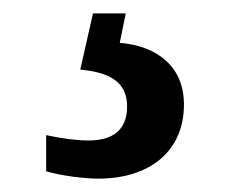

<svg xmlns="http://www.w3.org/2000/svg" viewBox="-20 -29 349 287"><path d="M127 238C204 238 255 197 255 127C255 73 218 40 159 35L168 -9H119L100 75C140 79 170 91 170 130C170 166 148 181 112 181C95 181 72 178 49 173V227C72 234 107 238 127 238Z"/></svg>

Font: Noto Serif Devanagari SemiCondensed SemiBold
Style: Regular
Weight: 600
Width: 4
Designer: Universal Thirst, Indian Type Foundry and the Monotype Design Team
Foundry: Monotype Imaging Inc.
Version: Version 2.004